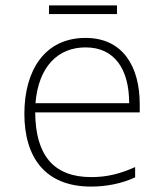

<svg xmlns="http://www.w3.org/2000/svg" viewBox="-20 -679 603 709"><path d="M161 -627H412V-659H161ZM316 10C373 10 429 -1 479 -24V-62C425 -38 377 -25 317 -25C176 -25 111 -108 110 -264H496V-294C496 -433 434 -539 296 -539C145 -539 70 -419 70 -259C70 -99 146 10 316 10ZM457 -298H111C122 -433 194 -504 296 -504C405 -504 457 -421 457 -298Z"/></svg>

Font: Noto Sans Mono SemiCondensed ExtraLight
Style: Regular
Weight: 200
Width: 4
Designer: Monotype Design Team
Foundry: Monotype Imaging Inc.
Version: Version 2.014